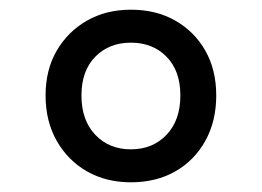

<svg xmlns="http://www.w3.org/2000/svg" viewBox="-20 -1168 540 396"><path d="M250 -792Q199 -792 159.5 -814.5Q120 -837 97 -877.5Q74 -918 74 -971Q74 -1024 97 -1063.5Q120 -1103 159.5 -1125.5Q199 -1148 250 -1148Q302 -1148 341.5 -1125.5Q381 -1103 403.5 -1063.5Q426 -1024 426 -971Q426 -918 403.5 -877.5Q381 -837 341.5 -814.5Q302 -792 250 -792ZM250 -860Q295 -860 323.5 -890Q352 -920 352 -971Q352 -1022 323.5 -1051Q295 -1080 250 -1080Q205 -1080 176.5 -1051Q148 -1022 148 -971Q148 -920 176.5 -890Q205 -860 250 -860Z"/></svg>

Font: Playwrite CL
Style: Regular
Weight: 400
Designer: Veronika Burian, José Scaglione
Foundry: TypeTogether
Version: Version 1.002